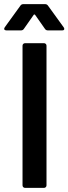

<svg xmlns="http://www.w3.org/2000/svg" viewBox="-36 -909 331 929"><path d="M85 -700H177Q182 -700 185.5 -696.5Q189 -693 189 -688V-12Q189 -7 185.5 -3.5Q182 0 177 0H85Q80 0 76.5 -3.5Q73 -7 73 -12V-688Q73 -693 76.5 -696.5Q80 -700 85 -700ZM77 -889H182Q191 -889 196 -882L272 -777Q275 -773 275 -769Q275 -762 265 -762H195Q186 -762 181 -770L134 -837Q132 -839 130 -839Q128 -839 127 -837L80 -770Q75 -762 66 -762H-5Q-13 -762 -15 -766.5Q-17 -771 -13 -777L63 -882Q68 -889 77 -889Z"/></svg>

Font: Barlow SemiBold
Style: Regular
Weight: 600
Designer: Jeremy Tribby
Foundry: Tribby Type
Version: Version 1.422